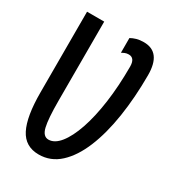

<svg xmlns="http://www.w3.org/2000/svg" viewBox="-177 -827 855 940"><g transform="rotate(30 250.0 -357.0)"><path d="M187 10Q110 10 76.5 -56Q43 -122 43 -258V-714H140V-267Q140 -165 150.5 -121Q161 -77 192 -77Q226 -77 256.5 -115Q287 -153 310.5 -221.5Q334 -290 347 -383Q360 -476 360 -586Q360 -635 325 -635Q313 -635 303.5 -631Q294 -627 287 -623V-706Q301 -714 318.5 -719Q336 -724 359 -724Q457 -724 457 -594Q457 -468 440 -358Q423 -248 389 -165.5Q355 -83 304.5 -36.5Q254 10 187 10Z"/></g></svg>

Font: Noto Sans Mono ExtraCondensed Medium
Style: Regular
Weight: 500
Width: 2
Designer: Monotype Design Team
Foundry: Monotype Imaging Inc.
Version: Version 2.014